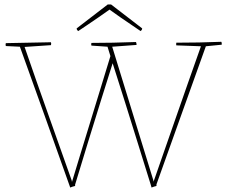

<svg xmlns="http://www.w3.org/2000/svg" viewBox="-20 -833 1017 859"><path d="M294 6 292 0Q237 -156 181 -312Q125 -468 69 -624L6 -627Q4 -634 6 -640Q52 -641 107.5 -642Q163 -643 208 -644Q210 -638 208 -631L90 -623Q142 -472 195 -323.5Q248 -175 301 -25L302 -19Q317 -70 339 -141Q361 -212 385 -291Q409 -370 432.5 -446Q456 -522 474 -582L461 -624L389 -629Q387 -634 389 -641Q439 -641 484.5 -642Q530 -643 588 -645Q590 -642 590.5 -638Q591 -634 591 -632L482 -624Q527 -476 574 -325Q621 -174 668 -20L669 -26Q686 -74 710.5 -145Q735 -216 764 -298.5Q793 -381 822.5 -466Q852 -551 879 -626L769 -630Q767 -635 769 -642Q819 -642 870 -643Q921 -644 970 -646Q972 -643 972 -639Q972 -635 972 -633L901 -626Q846 -472 789.5 -314.5Q733 -157 680 -8V-1Q675 0 669 2Q663 4 658 6L654 -8Q623 -108 595 -197.5Q567 -287 540 -373.5Q513 -460 484 -550Q461 -478 433.5 -389.5Q406 -301 376 -204Q346 -107 316 -7V-1Q311 0 305 2Q299 4 294 6ZM609 -694Q595 -704 570 -720.5Q545 -737 518 -756Q491 -775 470 -790Q449 -775 423 -757Q397 -739 372.5 -722.5Q348 -706 333 -696L330 -694Q323 -699 323 -706L462 -813H477L616 -706Q616 -699 609 -694Z"/></svg>

Font: Labrada Thin
Style: Regular
Weight: 100
Designer: Mercedes Jáuregui
Foundry: Omnibus-Type Team
Version: Version 1.000; ttfautohint (v1.8.4.7-5d5b)